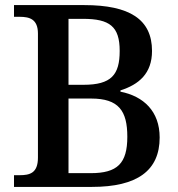

<svg xmlns="http://www.w3.org/2000/svg" viewBox="-20 -734 700 754"><path d="M35 0H341C519 0 607 -64 607 -194C607 -297 544 -356 453 -374V-379C525 -402 577 -445 577 -534C577 -658 489 -714 311 -714H35V-668H57C96 -668 129 -659 129 -602V-115C129 -54 97 -46 57 -46H35ZM308 -401H249V-660H306C411 -660 450 -630 450 -534C450 -440 417 -401 308 -401ZM336 -54H249V-347H338C446 -347 480 -299 480 -197C480 -92 441 -54 336 -54Z"/></svg>

Font: Noto Serif Oriya Medium
Style: Regular
Weight: 500
Designer: David Williams
Foundry: Google LLC, David Williams
Version: Version 1.051